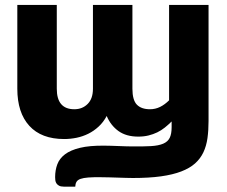

<svg xmlns="http://www.w3.org/2000/svg" viewBox="-20 -538 891 754"><path d="M799 -518.5V-63Q799 -26.5 794.8 4.2Q790.5 35 778.8 60Q767 85 746 103.8Q725 122.5 692 135.2Q659 148 612.2 154.5Q565.5 161 502 161Q489.5 161 474 160.5Q458.5 160 442 159.5Q425.5 159 409 158.5Q392.5 158 378.5 158Q347 157.5 327.2 159Q307.5 160.5 296.2 164.5Q285 168.5 280.5 176Q276 183.5 275.5 195H231Q218.5 195 211.5 191Q204.5 187 201.2 181.5Q198 176 197.2 169.5Q196.5 163 196.5 157.5Q196.5 130.5 205 107.5Q213.5 84.5 235.2 68Q257 51.5 294.2 42.5Q331.5 33.5 389 34Q401.5 34 416 34.5Q430.5 35 444.8 35.5Q459 36 472.5 36.5Q486 37 497 37Q542.5 37.5 572.8 35.8Q603 34 621 26.2Q639 18.5 646.5 3.2Q654 -12 654 -38.5V-61Q641 -48 627.2 -37Q613.5 -26 597.5 -18.2Q581.5 -10.5 563.2 -6Q545 -1.5 523 -1.5Q476 -1.5 445.5 -23.2Q415 -45 399 -82.5Q386 -58 367.2 -40.8Q348.5 -23.5 326.8 -12.8Q305 -2 280.8 3Q256.5 8 232 8Q142.5 8 95.2 -43.8Q48 -95.5 48 -189.5V-518.5H203V-189.5Q203 -109 272 -109Q303.5 -109 324.2 -129.8Q345 -150.5 345 -189.5V-518.5H500V-189.5Q500 -145 517.5 -127Q535 -109 569 -109Q590 -109 608.8 -118.2Q627.5 -127.5 644 -144V-518.5Z"/></svg>

Font: Lato ExtraBold
Style: Regular
Weight: 800
Designer: Lukasz Dziedzic with Adam Twardoch and Botio Nikoltchev
Foundry: tyPoland Lukasz Dziedzic
Version: Version 2.015; 2015-08-06; http://www.latofonts.com/